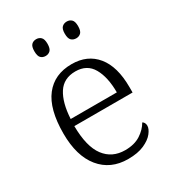

<svg xmlns="http://www.w3.org/2000/svg" viewBox="-181 -847 875 962"><g transform="rotate(-30 257.0 -365.5)"><path d="M277 10Q176 10 117.5 -61.5Q59 -133 59 -263Q59 -404 113.5 -474Q168 -544 268 -544Q359 -544 410.5 -481Q462 -418 462 -299V-268H125Q126 -149 168.5 -92.5Q211 -36 286 -36Q340 -36 375.5 -59Q411 -82 429 -114Q435 -111 439 -104Q443 -97 443 -87Q443 -69 425 -46Q407 -23 370 -6.5Q333 10 277 10ZM394 -308Q394 -396 363.5 -449.5Q333 -503 266 -503Q198 -503 165 -451.5Q132 -400 127 -308ZM354 -644Q337 -644 326 -654.5Q315 -665 315 -693Q315 -720 326 -730.5Q337 -741 354 -741Q370 -741 381 -730.5Q392 -720 392 -693Q392 -665 381 -654.5Q370 -644 354 -644ZM177 -644Q160 -644 149.5 -654.5Q139 -665 139 -693Q139 -720 149.5 -730.5Q160 -741 177 -741Q193 -741 204 -730.5Q215 -720 215 -693Q215 -665 204 -654.5Q193 -644 177 -644Z"/></g></svg>

Font: Noto Serif Hebrew Light
Style: Regular
Weight: 300
Version: Version 2.003